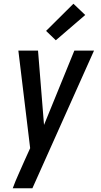

<svg xmlns="http://www.w3.org/2000/svg" viewBox="-20 -790 540 1025"><path d="M48 215Q62 177 79 139.5Q96 102 112 65L141 1L78 -520H183L215 -123L377 -520H482L153 215ZM278 -575 226 -625 372 -770 435 -710Z"/></svg>

Font: Iosevka Semibold Oblique
Style: Regular
Weight: 600
Italic angle: -9°
Monospace: yes
Designer: Belleve Invis
Foundry: Belleve Invis
Version: Version 32.5.0; ttfautohint (v1.8.4)